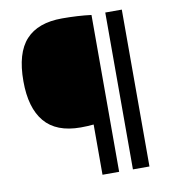

<svg xmlns="http://www.w3.org/2000/svg" viewBox="-83 -820 796 892"><g transform="rotate(-10 314.5 -374.0)"><path d="M328.5 0V-237Q313.5 -235.5 299 -234.8Q284.5 -234 267.5 -234Q152.5 -234 97.2 -299.8Q42 -365.5 42 -491.5Q42 -624.5 98.8 -686.2Q155.5 -748 269.5 -748Q306 -748 341 -746Q376 -744 407 -740V0ZM472 0V-740H550V0Z"/></g></svg>

Font: Encode Sans Condensed Thin Medium
Style: Regular
Weight: 500
Version: Version 3.002